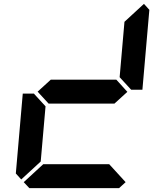

<svg xmlns="http://www.w3.org/2000/svg" viewBox="-20 -975 856 995"><path d="M726 -955 754 -924 718 -510H660L656 -514L600 -575L625 -862ZM631 -31 597 0H132L103 -31L204 -124H546ZM90 -45 62 -76 98 -490H156L160 -485L216 -424L191 -138ZM583 -562 640 -499 573 -438H232L175 -500L243 -562Z"/></svg>

Font: DSEG7 Classic
Style: BoldItalic
Weight: 700
Italic angle: -5°
Designer: Keshikan(Twitter:@keshinomi_88pro)
Version: Version 0.46